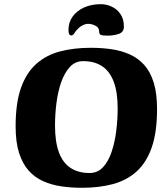

<svg xmlns="http://www.w3.org/2000/svg" viewBox="-20 -879 800 912"><path d="M369.5 13Q318.1 13 271 6.1Q223.9 -0.9 184.3 -18.7Q144.8 -36.5 115.8 -69.1Q86.7 -101.7 70.4 -153.1Q54.2 -204.5 54.2 -278.9Q54.2 -389.4 79.6 -461.4Q105 -533.5 152.2 -575.4Q199.4 -617.4 264.9 -634.7Q330.5 -652 411.5 -652Q462.9 -652 509.6 -645.2Q556.3 -638.4 595.8 -620.8Q635.4 -603.2 664.8 -570.8Q694.2 -538.3 710.1 -486.9Q726 -435.5 726 -361.1Q726 -250.6 700.6 -178.2Q675.2 -105.8 628 -63.7Q580.8 -21.6 515.3 -4.3Q449.7 13 369.5 13ZM405.2 -57.2Q443.8 -57.2 469.4 -84.8Q495 -112.3 510.2 -157.9Q525.5 -203.6 532.2 -257.7Q538.9 -311.8 538.9 -364.1Q538.9 -441.1 520.2 -490.7Q501.5 -540.2 465.2 -564.4Q429 -588.6 375 -588.6Q337.2 -588.6 311.6 -560.7Q286 -532.7 270.3 -487.5Q254.7 -442.2 248 -388.6Q241.3 -335 241.3 -282.7Q241.3 -205.2 260 -155.1Q278.7 -105.1 315.5 -81.2Q352.2 -57.2 405.2 -57.2ZM489.7 -709.7Q463.8 -709.7 457.3 -714.1Q450.7 -718.4 450.7 -731Q450.7 -748.6 432.7 -757.2Q414.7 -765.8 400.3 -765.8Q386.8 -765.8 374.3 -759.7Q361.8 -753.5 355.8 -747.8Q340.6 -734.1 334.1 -722.4Q327.6 -710.7 318.6 -710.7Q311.6 -710.7 308.4 -717.3Q305.3 -723.9 305.3 -737Q305.3 -773.1 325.1 -800.5Q344.9 -827.9 379.6 -843.6Q414.3 -859.2 459.4 -859.2Q485.7 -859.2 510.9 -847.4Q536.2 -835.7 552.4 -811.9Q568.5 -788.1 568.5 -752.3Q568.5 -726.5 544.5 -718.1Q520.6 -709.7 489.7 -709.7Z"/></svg>

Font: Briem Hand Thin
Style: Regular
Weight: 100
Designer: Gunnlaugur SE Briem, Eben Sorkin
Foundry: Sorkin Type Co.
Version: Version 1.003